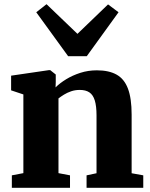

<svg xmlns="http://www.w3.org/2000/svg" viewBox="-20 -896 715 916"><path d="M91.5 -70V-445.5L33 -465V-535L214 -561.5H219.5L246 -540.5V-504L245 -479Q265.5 -499.5 295.8 -518Q326 -536.5 363.2 -548.5Q400.5 -560.5 442 -560.5Q499.5 -560.5 536.2 -540Q573 -519.5 590.5 -473Q608 -426.5 608 -349.5V-69.5L663.5 -59.5V0H393V-59.5L440.5 -69.5V-345.5Q440.5 -390 432.2 -416.8Q424 -443.5 406.5 -455.2Q389 -467 360.5 -467Q338.5 -467 319.5 -460.5Q300.5 -454 285.2 -444.5Q270 -435 259 -426.5V-70L314 -59.5V0H36.5V-59.5ZM305 -628 153 -837.5 202 -876 349.5 -734.5 495.5 -875 545.5 -837.5 394 -628Z"/></svg>

Font: Merriweather 36pt Black
Style: Regular
Weight: 900
Version: Version 2.100